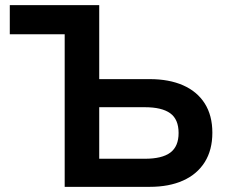

<svg xmlns="http://www.w3.org/2000/svg" viewBox="-20 -725 890 745"><path d="M231 0V-592H18V-705H365V-418H561Q636 -418 690.5 -394Q745 -370 774.5 -323.5Q804 -277 804 -210Q804 -143 774.5 -96Q745 -49 690.5 -24.5Q636 0 561 0ZM365 -109H542Q609 -109 641 -133Q673 -157 673 -209Q673 -262 640.5 -285.5Q608 -309 542 -309H365Z"/></svg>

Font: Nunito Sans 9pt
Style: Bold
Weight: 700
Version: Version 3.101;gftools[0.9.27]